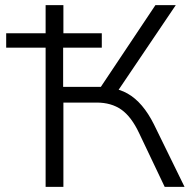

<svg xmlns="http://www.w3.org/2000/svg" viewBox="-20 -725 755 745"><path d="M157 0V-540H4V-596H157V-705H226V-596H375V-540H225V-388H386L358 -368L583 -705H662L427 -357L410 -383Q445 -379 475 -362Q505 -345 530.5 -315Q556 -285 577 -243L696 0H619L520 -208Q490 -272 451 -299.5Q412 -327 355 -327H226V0Z"/></svg>

Font: Nunito Sans 8pt Light
Style: Regular
Weight: 300
Version: Version 3.101;gftools[0.9.27]